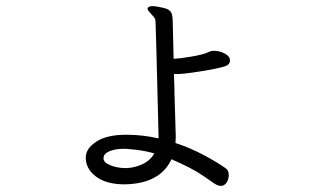

<svg xmlns="http://www.w3.org/2000/svg" viewBox="-20 -559 1040 627"><path d="M730 -368 731 -362Q731 -347 713 -342Q691 -335 635 -326Q579 -317 556 -317L548 -318Q550 -266 550 -245Q554 -127 554 -113L553 -92Q602 -76 647.5 -51.5Q693 -27 719 -8Q727 -1 727 13Q727 26 720 37Q713 48 701 48Q693 48 681 41Q676 38 642.5 14.5Q609 -9 540 -39Q503 41 387 43Q327 43 293.5 17.5Q260 -8 260 -44Q260 -74 294.5 -96.5Q329 -119 392 -119Q446 -119 498 -107Q494 -276 491 -385L488 -487Q488 -492 486 -498Q482 -505 481 -505Q476 -511 469 -518.5Q462 -526 462 -530V-532Q465 -539 478 -539Q487 -539 498.5 -536.5Q510 -534 515 -533Q532 -529 538 -520Q544 -511 544 -489L547 -367Q569 -368 604 -374Q639 -380 654 -386Q658 -388 664.5 -390.5Q671 -393 676 -393H680Q696 -393 712 -385Q728 -377 730 -368ZM392 -10Q420 -11 445.5 -23Q471 -35 484 -58Q456 -66 424 -70L392 -73H382Q358 -73 338.5 -65.5Q319 -58 318 -43V-42Q318 -28 341 -19Q364 -10 392 -10Z"/></svg>

Font: Iansui 0.93
Style: Regular
Weight: 400
Designer: But Ko / Fontworks Inc.
Foundry: zi-hi.com / Fontworks Inc.
Version: Version 0.931